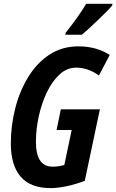

<svg xmlns="http://www.w3.org/2000/svg" viewBox="-20 -964 602 994"><path d="M242.2 9.8Q137.2 9.8 86.7 -49.6Q36.1 -108.9 36.1 -220.2Q36.1 -314 59.1 -403.8Q82 -493.7 126.5 -565.9Q170.9 -638.2 236.1 -681.2Q301.3 -724.1 386.2 -724.1Q435.1 -724.1 477.3 -711.7Q519.5 -699.2 547.9 -679.2L492.2 -573.2Q436 -613.8 374 -613.8Q326.7 -613.8 288.3 -578.6Q250 -543.5 222.7 -486.1Q195.3 -428.7 180.7 -361.8Q166 -294.9 166 -231Q166 -164.6 187.7 -132.8Q209.5 -101.1 252.9 -101.1Q283.2 -101.1 313 -109.9L351.1 -291H272.9L294.9 -397.9H497.1L418.9 -27.8Q370.1 -9.3 324.2 0.2Q278.3 9.8 242.2 9.8ZM317.9 -784.2 319.8 -794.4Q382.3 -871.6 426.3 -944.3H562L561 -936Q550.3 -922.9 529.3 -901.6Q508.3 -880.4 484.1 -857.2Q460 -834 438.2 -814.2Q416.5 -794.4 403.8 -784.2Z"/></svg>

Font: Open Sans Condensed
Style: Bold Italic
Weight: 700
Width: 3
Italic angle: -12°
Designer: Monotype Design Team
Foundry: Monotype Imaging Inc.
Version: Version 3.003; ttfautohint (v1.8.4)